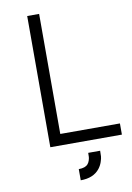

<svg xmlns="http://www.w3.org/2000/svg" viewBox="-120 -989 908 1321"><g transform="rotate(-10 333.5 -328.5)"><path d="M466.1 205.1Q422.5 260.4 333.3 260.4V182.3Q379.6 182.3 398.4 159.5Q406.9 149.1 411.1 135.4Q415.4 121.7 416 112Q416.7 102.2 416.7 83.3H500Q500 108.1 499 122.7Q498 137.4 489.9 161.1Q481.8 184.9 466.1 205.1ZM166.7 0V-916.7H250V-78.1H666.7V0Z"/></g></svg>

Font: Monoid
Style: Regular
Weight: 400
Width: 4
Monospace: yes
Designer: Andreas Larsen (@larsenwork)
Version: Version 0.61